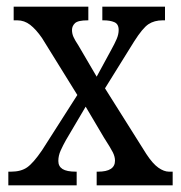

<svg xmlns="http://www.w3.org/2000/svg" viewBox="-20 -556 542 576"><path d="M5 0V-41H13Q43 -41 61.5 -54Q80 -67 106 -105L212 -271L106 -442Q88 -468 70.5 -481.5Q53 -495 32 -495H21V-536H245V-495H243Q214 -495 205 -486.5Q196 -478 196 -466Q196 -455 200.5 -445Q205 -435 215 -420L270 -326L314 -407Q324 -425 330 -439Q336 -453 336 -466Q336 -484 323 -489.5Q310 -495 291 -495H287V-536H475V-495H468Q443 -495 425.5 -483.5Q408 -472 382 -431L295 -291L419 -94Q438 -65 455 -53Q472 -41 487 -41H498V0H270V-41H274Q325 -41 325 -74Q325 -86 318.5 -99Q312 -112 292 -143L237 -236L178 -136Q169 -120 162 -104.5Q155 -89 155 -73Q155 -57 167.5 -49Q180 -41 208 -41H210V0Z"/></svg>

Font: Noto Serif Hebrew Condensed
Style: Regular
Weight: 400
Width: 3
Designer: Monotype Design Team
Foundry: Monotype Imaging Inc.
Version: Version 2.004; ttfautohint (v1.8.4.7-5d5b)